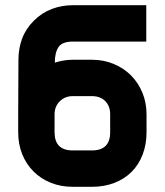

<svg xmlns="http://www.w3.org/2000/svg" viewBox="-20 -719 634 739"><path d="M544 -210Q544 -163 529 -124Q514 -85 486.5 -57.5Q459 -30 420 -15Q381 0 334 0H260Q214 0 175.5 -15.5Q137 -31 109 -59Q81 -87 65.5 -125.5Q50 -164 50 -210V-279Q50 -332 50.5 -384Q51 -436 51 -489Q51 -532 65 -570Q79 -608 110 -639Q141 -670 179.5 -684.5Q218 -699 261 -699H543V-559H261Q219 -559 205 -537.5Q191 -516 191 -478Q226 -489 260 -489H334Q379 -489 417.5 -473Q456 -457 484 -429Q512 -401 528 -362.5Q544 -324 544 -279ZM404 -210V-279Q404 -311 385 -330Q366 -349 334 -349H260Q230 -349 210 -329Q190 -309 190 -279V-210Q190 -140 260 -140H334Q404 -140 404 -210Z"/></svg>

Font: CAT North
Style: Regular
Weight: 400
Designer: Peter Wiegel
Foundry: Peter Wiegel
Version: Version 1.000